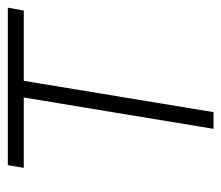

<svg xmlns="http://www.w3.org/2000/svg" viewBox="-58 -518 576 500"><g transform="rotate(-90 230.0 -268.0)"><path d="M144.5 0 226.1 -494.1H43L49.8 -535.6H460L452.6 -494.1H269.5L188 0Z"/></g></svg>

Font: Inter 20pt ExtraLight
Style: Italic
Weight: 250
Italic angle: -9.3988°
Version: Version 4.001;git-66647c0bb